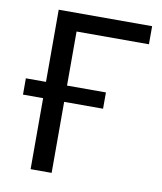

<svg xmlns="http://www.w3.org/2000/svg" viewBox="-80 -770 707 836"><g transform="rotate(10 273.5 -352.5)"><path d="M112 0V-314H23V-386H112V-705H525V-625H205V-386H377V-314H205V0Z"/></g></svg>

Font: Nunito Sans 10pt SemiCondensed Medium
Style: Regular
Weight: 500
Width: 4
Designer: Vernon Adams
Foundry: Vernon Adams
Version: Version 3.101;gftools[0.9.27]